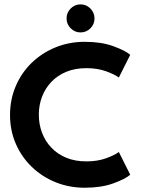

<svg xmlns="http://www.w3.org/2000/svg" viewBox="-20 -868 680 900"><path d="M385 -111.5Q437 -111.5 477.5 -126.2Q518 -141 537 -155.5L590.5 -49Q567.5 -29 511.2 -8.5Q455 12 377 12Q304 12 240.5 -13.8Q177 -39.5 129 -85.8Q81 -132 54 -194.2Q27 -256.5 27 -329Q27 -401.5 53.8 -464.2Q80.5 -527 128.5 -573.5Q176.5 -620 240.2 -646Q304 -672 377 -672Q455 -672 511.2 -651.5Q567.5 -631 590.5 -611L537 -504.5Q518 -519 477.5 -533.8Q437 -548.5 385 -548.5Q332 -548.5 290.8 -531.5Q249.5 -514.5 220.8 -484.2Q192 -454 177 -414.5Q162 -375 162 -330.5Q162 -285.5 177 -245.8Q192 -206 220.8 -175.8Q249.5 -145.5 290.8 -128.5Q332 -111.5 385 -111.5ZM357.5 -716Q330.5 -716 311.2 -735.5Q292 -755 292 -781.5Q292 -808.5 311.2 -828Q330.5 -847.5 357.5 -847.5Q384.5 -847.5 403.8 -828Q423 -808.5 423 -781.5Q423 -754.5 403.8 -735.2Q384.5 -716 357.5 -716Z"/></svg>

Font: League Spartan Thin SemiBold
Style: Regular
Weight: 600
Version: Version 2.002